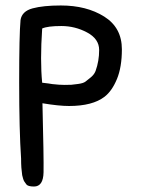

<svg xmlns="http://www.w3.org/2000/svg" viewBox="-20 -681 521 701"><path d="M57 -102Q50 -205 50 -380.5Q50 -556 55 -608Q60 -640 99 -650.5Q138 -661 202 -661Q296 -661 360.5 -620.5Q425 -580 425 -501Q425 -436 407 -392.5Q389 -349 362 -328Q318 -294 232 -294Q195 -294 135 -304Q140 -104 139 -52Q138 0 104 0Q82 0 76 -8Q70 -16 68 -19.5Q66 -23 64 -30Q62 -37 61 -41.5Q60 -46 59.5 -55Q59 -64 58 -69Q57 -84 57 -102ZM134 -577Q130 -518 130 -468.5Q130 -419 134 -379Q161 -376 171 -374Q197 -371 215.5 -371Q234 -371 240.5 -371.5Q247 -372 265.5 -374.5Q284 -377 292 -383Q300 -389 312 -399Q324 -409 329 -422Q342 -458 342 -498.5Q342 -539 298 -562.5Q254 -586 204 -586Q154 -586 134 -577Z"/></svg>

Font: Patrick Hand
Style: Regular
Weight: 400
Designer: Patrick Wagesreiter
Foundry: Patrick Wagesreiter
Version: Version 1.003;PS 001.003;hotconv 1.0.70;makeotf.lib2.5.58329